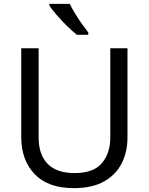

<svg xmlns="http://www.w3.org/2000/svg" viewBox="-20 -964 771 994"><path d="M640 -252Q640 -178 610 -118.5Q580 -59 518.5 -24.5Q457 10 362 10Q229 10 159.5 -62.5Q90 -135 90 -254V-714H180V-251Q180 -164 226.5 -116Q273 -68 367 -68Q464 -68 507.5 -119.5Q551 -171 551 -252V-714H640ZM341 -944Q352 -922 368.5 -894.5Q385 -867 403.5 -841Q422 -815 437 -796V-784H378Q355 -802 326 -830.5Q297 -859 272.5 -887.5Q248 -916 236 -934V-944Z"/></svg>

Font: Noto Sans Old Turkic
Style: Regular
Weight: 400
Designer: Monotype Design Team
Foundry: Monotype Imaging Inc.
Version: Version 2.003; ttfautohint (v1.8.4.7-5d5b)